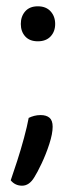

<svg xmlns="http://www.w3.org/2000/svg" viewBox="-20 -468 242 609"><path d="M46 -392Q46 -416 60 -432Q74 -448 100 -448Q126 -448 140.5 -432Q155 -416 155 -392Q155 -368 140.5 -352.5Q126 -337 100 -337Q74 -337 60 -352.5Q46 -368 46 -392ZM89 94Q73 121 50 121Q28 121 14 104Q23 78 34.5 42.5Q46 7 56 -30Q66 -67 71 -94Q79 -98 88.5 -100.5Q98 -103 109 -103Q127 -103 137 -94.5Q147 -86 147 -66Q147 -44 136.5 -11.5Q126 21 112 50.5Q98 80 89 94Z"/></svg>

Font: Baloo Tamma 2
Style: Regular
Weight: 400
Designer: Divya Kowshik, Shuchita Grover and Ek Type
Foundry: Ek Type
Version: Version 1.700